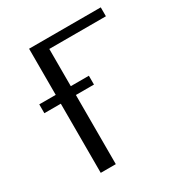

<svg xmlns="http://www.w3.org/2000/svg" viewBox="-165 -819 885 938"><g transform="rotate(-30 277.5 -350.0)"><path d="M40 -390.1V-439.9H132.8V-700.2H537.1V-649.9H217.8V-439.9H319.8V-390.1H217.8V0H132.8V-390.1Z"/></g></svg>

Font: Pfennig
Style: Medium
Weight: 500
Version: Version 20120410 ; ttfautohint (v0.8)